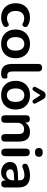

<svg xmlns="http://www.w3.org/2000/svg" viewBox="1261 -2076 825 3387"><g transform="rotate(90 1673.5 -382.5)"><path d="M293 10Q215 10 157.5 -21.5Q100 -53 68.5 -110.5Q37 -168 37 -247Q37 -325 68.5 -381.5Q100 -438 157.5 -468.5Q215 -499 293 -499Q325 -499 359.5 -491Q394 -483 427 -463Q449 -453 454.5 -433.5Q460 -414 452.5 -395.5Q445 -377 428.5 -368.5Q412 -360 390 -372Q369 -386 347.5 -391.5Q326 -397 306 -397Q242 -397 207.5 -357.5Q173 -318 173 -246Q173 -174 207.5 -133.5Q242 -93 306 -93Q326 -93 347.5 -98.5Q369 -104 390 -118Q413 -130 429 -121.5Q445 -113 452 -94Q459 -75 453.5 -55.5Q448 -36 426 -27Q393 -7 359 1.5Q325 10 293 10Z M754 10Q678 10 621 -21Q564 -52 532.5 -109.5Q501 -167 501 -245Q501 -323 532.5 -380Q564 -437 621 -468Q678 -499 754 -499Q831 -499 888 -468Q945 -437 976 -380Q1007 -323 1007 -245Q1007 -167 976 -109.5Q945 -52 888 -21Q831 10 754 10ZM754 -91Q808 -91 840.5 -129.5Q873 -168 873 -245Q873 -322 840.5 -360.5Q808 -399 754 -399Q701 -399 668 -360.5Q635 -322 635 -245Q635 -168 668 -129.5Q701 -91 754 -91Z M1277 10Q1108 10 1108 -180V-645Q1108 -713 1174 -713Q1241 -713 1241 -645V-186Q1241 -141 1258.5 -119.5Q1276 -98 1307 -98Q1315 -98 1323 -99.5Q1331 -101 1338 -101Q1353 -101 1359.5 -91.5Q1366 -82 1366 -52Q1366 -25 1355 -12Q1344 1 1319 6Q1312 7 1300 8.5Q1288 10 1277 10Z M1659 10Q1583 10 1526 -21Q1469 -52 1437.5 -109.5Q1406 -167 1406 -245Q1406 -323 1437.5 -380Q1469 -437 1526 -468Q1583 -499 1659 -499Q1736 -499 1793 -468Q1850 -437 1881 -380Q1912 -323 1912 -245Q1912 -167 1881 -109.5Q1850 -52 1793 -21Q1736 10 1659 10ZM1659 -91Q1713 -91 1745.5 -129.5Q1778 -168 1778 -245Q1778 -322 1745.5 -360.5Q1713 -399 1659 -399Q1606 -399 1573 -360.5Q1540 -322 1540 -245Q1540 -168 1573 -129.5Q1606 -91 1659 -91ZM1803 -599Q1812 -583 1807 -569.5Q1802 -556 1789.5 -549Q1777 -542 1763 -544Q1749 -546 1739 -561L1659 -683L1580 -561Q1570 -546 1555.5 -544Q1541 -542 1529 -549Q1517 -556 1512 -569.5Q1507 -583 1516 -599L1585 -727Q1611 -775 1659 -775Q1708 -775 1734 -727Z M2079 8Q2013 8 2013 -60V-430Q2013 -497 2078 -497Q2142 -497 2142 -430V-414Q2167 -456 2210 -477.5Q2253 -499 2305 -499Q2393 -499 2435.5 -449.5Q2478 -400 2478 -297V-60Q2478 8 2412 8Q2345 8 2345 -60V-291Q2345 -346 2324.5 -370.5Q2304 -395 2261 -395Q2209 -395 2177.5 -362.5Q2146 -330 2146 -275V-60Q2146 8 2079 8Z M2668 7Q2602 7 2602 -65V-424Q2602 -496 2668 -496Q2735 -496 2735 -424V-65Q2735 7 2668 7ZM2668 -587Q2591 -587 2591 -656Q2591 -724 2668 -724Q2746 -724 2746 -656Q2746 -587 2668 -587Z M3023 10Q2969 10 2927.5 -10.5Q2886 -31 2862 -66.5Q2838 -102 2838 -146Q2838 -200 2865.5 -231Q2893 -262 2956 -275Q3019 -288 3125 -288H3161V-310Q3161 -358 3139 -379Q3117 -400 3067 -400Q3037 -400 3005 -392.5Q2973 -385 2935 -368Q2910 -358 2892.5 -367.5Q2875 -377 2869.5 -396Q2864 -415 2872 -434Q2880 -453 2905 -463Q2950 -483 2992 -491Q3034 -499 3071 -499Q3181 -499 3234 -449.5Q3287 -400 3287 -294V-60Q3287 8 3225 8Q3162 8 3162 -60V-76Q3146 -36 3109.5 -13Q3073 10 3023 10ZM3161 -219H3126Q3038 -219 3002.5 -204Q2967 -189 2967 -152Q2967 -121 2988.5 -100.5Q3010 -80 3050 -80Q3097 -80 3129 -112.5Q3161 -145 3161 -195Z"/></g></svg>

Font: Chiron GoRound TC SB
Style: Regular
Weight: 500
Designer: Ryoko NISHIZUKA 西塚涼子 (kana, bopomofo & ideographs); Paul D. Hunt (Latin, Greek & Cyrillic); Sandoll Communications 산돌커뮤니
Foundry: Adobe
Version: Version 1.000;hotconv 1.1.1;makeotfexe 2.6.0